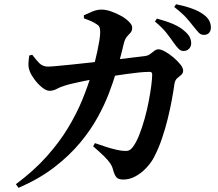

<svg xmlns="http://www.w3.org/2000/svg" viewBox="-20 -831 1040 914"><path d="M853.5 -588.3Q840.8 -588.3 830.4 -598.5Q820.1 -608.6 807.7 -626.2Q793.9 -646.6 773.5 -672.9Q753.1 -699.1 717.5 -728.6L727.1 -742.5Q769.5 -731.3 803.9 -716.8Q838.2 -702.2 861.1 -680.8Q877.4 -666.4 883.7 -652.8Q890.1 -639.2 890.1 -624.9Q890.1 -609.5 879.8 -598.9Q869.6 -588.3 853.5 -588.3ZM567.2 23.7Q543.9 23.7 534.5 13.1Q525.1 2.5 518.4 -22.2Q514.2 -39.7 503.9 -54.5Q493.7 -69.4 474.5 -88.2Q455.4 -107 423.3 -134.5L431.9 -149.7Q461.6 -139.2 487.1 -131.1Q512.6 -123.1 532.1 -118.7Q551.5 -114.3 563.4 -113.2Q582.7 -111 592.5 -114.6Q602.2 -118.1 611.8 -130.4Q628.9 -153 642.9 -188.8Q657 -224.5 668.6 -266.2Q680.1 -307.8 688 -348.7Q695.9 -389.7 700.2 -423.6Q704.5 -457.5 704.5 -476.5Q704.5 -488.9 693.2 -488.9Q671.9 -488.9 642.8 -486.1Q613.8 -483.2 582.2 -478.7Q550.6 -474.2 519.7 -469.5Q488.9 -464.8 462.8 -460.3Q445.8 -457.8 422.6 -453.7Q399.4 -449.7 374.8 -444.3Q350.1 -438.9 327.7 -433.9Q305.3 -428.9 290 -423.9Q267.7 -417.5 251 -408.2Q234.2 -398.8 215.9 -398.8Q200.2 -398.8 180.6 -414.5Q161 -430.1 144.9 -451.8Q128.8 -473.5 122.1 -490.6Q114.9 -508.7 115.4 -526.9Q115.9 -545.1 119.5 -566.8L133.5 -570.4Q150.2 -547.7 166.7 -530.8Q183.2 -513.9 208.8 -513.9Q220.4 -513.9 249.6 -516.7Q278.8 -519.5 320 -523.5Q361.2 -527.5 408.6 -533Q456 -538.4 503.8 -544Q551.6 -549.6 595.1 -555.1Q638.6 -560.6 670.3 -564.1Q684.3 -566.1 694.6 -573.6Q704.9 -581.2 714.4 -588.8Q723.9 -596.3 734.5 -596.3Q746.4 -596.3 765.8 -585.6Q785.2 -574.8 804.8 -558.4Q824.4 -541.9 838.1 -524.9Q851.8 -507.9 851.8 -495.3Q851.8 -481.9 842.8 -474.7Q833.8 -467.4 823.4 -458.4Q813 -449.3 810.3 -430.5Q805.7 -397.5 797.9 -355.1Q790.1 -312.6 778.5 -265.7Q767 -218.7 751.3 -172.5Q735.6 -126.2 714.8 -85.7Q700.9 -57.9 677.2 -32.6Q653.6 -7.2 625.3 8.2Q597 23.7 567.2 23.7ZM55.6 45.9Q141.9 -18.5 202.6 -86.6Q263.3 -154.7 304.4 -223.1Q345.5 -291.6 372.4 -357.4Q399.3 -423.2 416.7 -483Q423.9 -505.1 430.7 -532.6Q437.5 -560.1 443.5 -587.6Q449.4 -615.1 453.2 -638.7Q456.9 -662.2 456.9 -676Q457.2 -692.2 454 -700.6Q450.9 -709 440.8 -715.2Q427.8 -724.3 411.7 -731.3Q395.6 -738.2 379.7 -743.6L379 -758.1Q396.9 -766.7 419.8 -776.1Q442.8 -785.6 463.5 -785.3Q484.3 -785.3 509.5 -776.5Q534.7 -767.7 557.5 -754.8Q580.2 -741.8 594.7 -726.9Q609.2 -712.1 609.2 -699.7Q609.2 -684.2 601.6 -675.7Q594.1 -667.3 585 -657.4Q576 -647.4 570 -626.5Q566.3 -610.7 560.6 -587.7Q554.8 -564.8 547.4 -537Q539.9 -509.2 529.8 -477.5Q518.2 -439.1 498.1 -385.9Q477.9 -332.6 444.7 -272.2Q411.5 -211.8 360.9 -150.9Q310.2 -90.1 238.5 -34.8Q166.7 20.5 68.5 63.2ZM950.5 -664.9Q935.8 -664.9 925.6 -675.9Q915.4 -686.9 900.6 -705.7Q886.9 -723.5 867.8 -745.3Q848.6 -767.2 809.3 -797.7L818.2 -810.9Q861 -802.2 894.6 -790Q928.2 -777.7 948.8 -762Q968.1 -747.9 976 -732.6Q983.9 -717.2 983.9 -700Q983.9 -683.9 975.1 -674.4Q966.3 -664.9 950.5 -664.9Z"/></svg>

Font: Noto Serif HK ExtraLight
Style: Regular
Weight: 200
Designer: Ryoko NISHIZUKA 西塚涼子 (kana & ideographs); Frank Grießhammer (Latin, Greek & Cyrillic); Wenlong ZHANG 张文龙 (bopomofo); San
Foundry: Adobe
Version: Version 2.002-H1;hotconv 1.1.0;makeotfexe 2.6.0